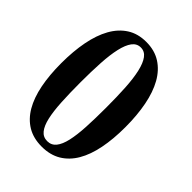

<svg xmlns="http://www.w3.org/2000/svg" viewBox="-190 -736 842 842"><g transform="rotate(45 231.0 -314.5)"><path d="M418.5 -309.1Q418.5 -235.4 406.7 -176.3Q395 -117.2 370.6 -75.7Q346.2 -34.2 308.6 -11.7Q271 10.7 219.2 10.7Q167.5 10.7 130.1 -11.7Q92.8 -34.2 68.6 -75.7Q44.4 -117.2 32.7 -176.3Q21 -235.4 21 -309.1Q21 -382.8 32.7 -443.4Q44.4 -503.9 68.6 -547.4Q92.8 -590.8 130.1 -614.7Q167.5 -638.7 219.2 -638.7Q271 -638.7 308.6 -614.7Q346.2 -590.8 370.6 -547.4Q395 -503.9 406.7 -443.4Q418.5 -382.8 418.5 -309.1ZM298.3 -309.1Q298.3 -377 295.2 -431.4Q292 -485.8 283.2 -524.4Q274.4 -563 259 -583.7Q243.7 -604.5 219.2 -604.5Q194.8 -604.5 179.4 -583.7Q164.1 -563 155.3 -524.4Q146.5 -485.8 143.3 -431.4Q140.1 -377 140.1 -309.1Q140.1 -241.2 143.1 -188.2Q146 -135.3 154.3 -98.6Q162.6 -62 178.2 -42.7Q193.8 -23.4 219.2 -23.4Q244.6 -23.4 260.3 -42.7Q275.9 -62 284.2 -98.6Q292.5 -135.3 295.4 -188.2Q298.3 -241.2 298.3 -309.1Z"/></g></svg>

Font: Arian Grqi
Style: Italic
Weight: 400
Italic angle: -15°
Designer: Ruben Hakobyan (Tarumian)
Foundry: Ruben Hakobyan (Tarumian)
Version: Version 1.002